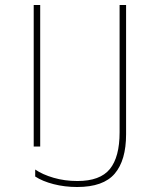

<svg xmlns="http://www.w3.org/2000/svg" viewBox="-20 -734 640 769"><path d="M115 -714H141V-147H115ZM121 -27V-55Q150 -35 194.5 -22Q239 -9 290 -9Q381 -9 420 -57Q459 -105 459 -204V-714H485V-196Q485 -92 439.5 -38.5Q394 15 289 15Q239 15 194.5 3.5Q150 -8 121 -27Z"/></svg>

Font: Noto Sans Mono UI Thin
Style: Regular
Weight: 250
Monospace: yes
Designer: Monotype Design team
Foundry: Monotype Imaging Inc.
Version: Version 1.000